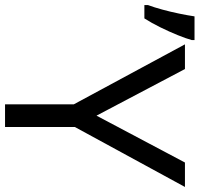

<svg xmlns="http://www.w3.org/2000/svg" viewBox="-36 -757 792 762"><g transform="rotate(90 360.0 -376.0)"><path d="M155 -714H253L438 -363L624 -714H721L483 -277V0H393V-273ZM-1 -553V-567Q8 -591 17 -624Q26 -657 33 -691Q40 -725 44 -752H138V-741Q132 -719 118.5 -685.5Q105 -652 87.5 -616.5Q70 -581 52 -553Z"/></g></svg>

Font: BC Sans
Style: Regular
Weight: 400
Designer: Monotype Design Team
Province of B.C.
Foundry: Monotype Imaging Inc.
Version: Version 2.000;GOOG;noto-source:20170915:90ef993387c0